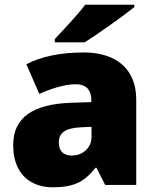

<svg xmlns="http://www.w3.org/2000/svg" viewBox="-20 -786 663 816"><path d="M551 -756V-766H342C309 -721 247 -657 213 -620V-606H340C394 -640 504 -718 551 -756ZM336 -563C236 -563 156 -546 92 -513L147 -387C201 -411 257 -428 301 -428C342 -428 368 -409 368 -360V-352L276 -349C120 -342 36 -287 36 -169C36 -48 108 10 204 10C296 10 339 -14 386 -73H390L427 0H559V-363C559 -491 476 -563 336 -563ZM325 -245 369 -247V-204C369 -157 331 -125 285 -125C252 -125 230 -142 230 -180C230 -220 255 -242 325 -245Z"/></svg>

Font: Noto Sans Myanmar UI Black
Style: Regular
Weight: 900
Designer: Monotype Design Team
Foundry: Monotype Imaging Inc.
Version: Version 2.103